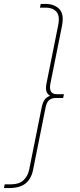

<svg xmlns="http://www.w3.org/2000/svg" viewBox="-85 -762 405 976"><path d="M-65 194 -61 175H-29Q12 175 34 154.5Q56 134 63 102L126 -212Q132 -242 142 -255.5Q152 -269 170 -275Q158 -281 152 -295Q146 -309 151 -336L210 -630Q221 -681 202 -702Q183 -723 150 -723H118L122 -742H147Q191 -742 216.5 -716Q242 -690 230 -630L171 -336Q161 -283 205 -283H240L236 -264H201Q176 -264 163.5 -252Q151 -240 146 -212L83 102Q74 147 45 170.5Q16 194 -40 194Z"/></svg>

Font: Montserrat Thin
Style: Italic
Weight: 100
Italic angle: -11.3°
Designer: Julieta Ulanovsky
Foundry: Julieta Ulanovsky
Version: Version 9.000; ttfautohint (v1.8.4.7-5d5b)